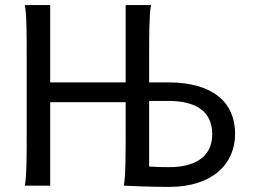

<svg xmlns="http://www.w3.org/2000/svg" viewBox="-20 -733 1019 758"><path d="M476.1 -329.6V-222.2C476.1 -125.5 476.1 -39.1 468.8 0C468.8 0 567.9 4.9 647.5 4.9C819.8 4.9 908.2 -86.4 908.2 -205.1C908.2 -326.7 822.8 -407.7 644.5 -407.7H568.8V-500.5C568.8 -596.7 568.8 -673.8 576.2 -712.9H476.1V-407.7H178.2V-712.9H78.1C85.4 -673.8 85.4 -596.7 85.4 -500.5V-212.4C85.4 -116.2 85.4 -39.1 78.1 0H178.2V-329.6ZM568.8 -334.5H644.5C748.5 -334.5 817.9 -297.4 817.9 -202.6C817.9 -106 737.8 -73.2 649.4 -73.2C594.7 -73.2 586.9 -74.7 568.8 -75.7Z"/></svg>

Font: Andika
Style: Regular
Weight: 400
Designer: Victor Gaultney, Annie Olsen, Julie Remington, Don Collingsworth, Eric Hays
Foundry: SIL International
Version: Version 1.000